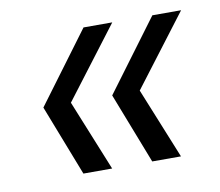

<svg xmlns="http://www.w3.org/2000/svg" viewBox="-50 -528 536 467"><g transform="rotate(-10 218.0 -295.0)"><path d="M291 -120 223 -295 353 -470H424L291 -295L362 -120ZM121 -120 53 -295 183 -470H254L121 -295L192 -120Z"/></g></svg>

Font: DM Sans 17pt Light
Style: Italic
Weight: 300
Italic angle: -10°
Version: Version 4.004;gftools[0.9.30]